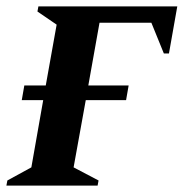

<svg xmlns="http://www.w3.org/2000/svg" viewBox="-34 -580 574 600"><path d="M-14 0 -11 -16 64 -57 101 -267H34L42 -313H109L143 -503L83 -544L86 -560H520L494 -413H478L439 -509H277L242 -313H368L360 -267H234L196 -57L274 -16L271 0Z"/></svg>

Font: Spectral SC
Style: Bold Italic
Weight: 700
Italic angle: -10°
Designer: Jean-Baptiste Levee
Foundry: Production Type
Version: Version 2.001